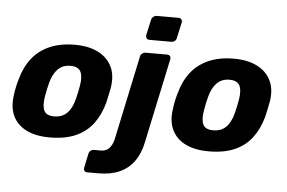

<svg xmlns="http://www.w3.org/2000/svg" viewBox="-59 -821 1639 1097"><g transform="rotate(5 760.5 -272.5)"><path d="M247 10Q167 10 113 -17Q59 -44 35.5 -94.5Q12 -145 23 -215Q25 -235 30.5 -260.5Q36 -286 42 -305Q61 -376 100 -426Q139 -476 200.5 -503Q262 -530 345 -530Q424 -530 478 -503Q532 -476 557 -426Q582 -376 571 -305Q567 -286 562 -260.5Q557 -235 552 -215Q533 -145 495 -94.5Q457 -44 396 -17Q335 10 247 10ZM262 -112Q307 -112 335 -139Q363 -166 377 -220Q381 -235 386.5 -260Q392 -285 394 -300Q403 -353 389 -380.5Q375 -408 330 -408Q287 -408 259 -380.5Q231 -353 217 -300Q213 -285 207.5 -260Q202 -235 200 -220Q191 -166 204.5 -139Q218 -112 262 -112Z M478 190Q467 190 462 182.5Q457 175 459 165L476 84Q478 73 486.5 66Q495 59 506 59H545Q577 59 594.5 38.5Q612 18 619 -14L721 -495Q723 -506 732 -513Q741 -520 752 -520H875Q886 -520 891.5 -513Q897 -506 895 -495L792 -10Q779 55 747 99.5Q715 144 664.5 167Q614 190 542 190ZM767 -595Q756 -595 750.5 -602Q745 -609 746 -620L766 -710Q768 -720 777 -727.5Q786 -735 796 -735H922Q932 -735 938 -727.5Q944 -720 942 -710L922 -620Q921 -609 912 -602Q903 -595 892 -595Z M1159 10Q1079 10 1025 -17Q971 -44 947.5 -94.5Q924 -145 935 -215Q937 -235 942.5 -260.5Q948 -286 954 -305Q973 -376 1012 -426Q1051 -476 1112.5 -503Q1174 -530 1257 -530Q1336 -530 1390 -503Q1444 -476 1469 -426Q1494 -376 1483 -305Q1479 -286 1474 -260.5Q1469 -235 1464 -215Q1445 -145 1407 -94.5Q1369 -44 1308 -17Q1247 10 1159 10ZM1174 -112Q1219 -112 1247 -139Q1275 -166 1289 -220Q1293 -235 1298.5 -260Q1304 -285 1306 -300Q1315 -353 1301 -380.5Q1287 -408 1242 -408Q1199 -408 1171 -380.5Q1143 -353 1129 -300Q1125 -285 1119.5 -260Q1114 -235 1112 -220Q1103 -166 1116.5 -139Q1130 -112 1174 -112Z"/></g></svg>

Font: Rubik Light
Style: Bold Italic
Weight: 700
Italic angle: -12°
Version: Version 2.104